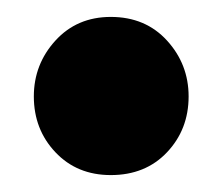

<svg xmlns="http://www.w3.org/2000/svg" viewBox="-20 -420 263 227"><path d="M203 -306Q203 -267 177.5 -240Q152 -213 111 -213Q71 -213 45.5 -240Q20 -267 20 -306Q20 -344 45.5 -372Q71 -400 111 -400Q152 -400 177.5 -372Q203 -344 203 -306Z"/></svg>

Font: Fira Sans Compressed ExtraBold
Style: Regular
Weight: 800
Width: 1
Designer: bBox Type GmbH & Carrois Corporate GbR & Edenspiekermann AG
Foundry: bBox Type GmbH & Carrois Corporate GbR & Edenspiekermann AG
Version: Version 4.301